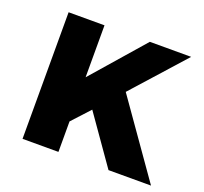

<svg xmlns="http://www.w3.org/2000/svg" viewBox="-99 -650 810 764"><g transform="rotate(20 306.0 -268.0)"><path d="M68 0V-536H220V-316L412 -536H587L390 -316L612 0H432L289 -204L220 -129V0Z"/></g></svg>

Font: Quicksand
Style: Bold
Weight: 700
Version: Version 3.000